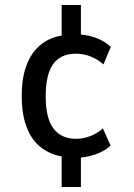

<svg xmlns="http://www.w3.org/2000/svg" viewBox="-20 -634 538 769"><path d="M227 115V-25L241 -5Q187 -12 147.5 -41Q108 -70 87.5 -122.5Q67 -175 67 -250Q67 -324 87.5 -376Q108 -428 147 -458Q186 -488 240 -493L227 -468V-614H304V-472L281 -497Q326 -496 362.5 -483Q399 -470 424 -446L394 -376Q371 -397 342.5 -408Q314 -419 284 -419Q223 -419 193 -377.5Q163 -336 163 -248Q163 -161 194 -119.5Q225 -78 285 -78Q314 -78 342 -89Q370 -100 392 -120L423 -51Q399 -28 362 -15.5Q325 -3 282 -1L304 -22V115Z"/></svg>

Font: Nunito Sans 10pt Condensed SemiBold
Style: Regular
Weight: 600
Width: 3
Designer: Vernon Adams
Foundry: Vernon Adams
Version: Version 3.101;gftools[0.9.27]